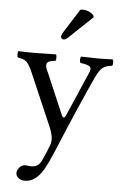

<svg xmlns="http://www.w3.org/2000/svg" viewBox="-60 -715 635 990"><g transform="rotate(5 257.5 -220.5)"><path d="M314.9 -670.9Q320.8 -672.9 329.1 -672.9Q359.9 -672.9 383.8 -649.9L387.2 -639.2L272 -529.8Q252.9 -510.7 242.2 -511.2Q237.3 -511.2 232.7 -515.1Q228 -519 228 -523.9Q228 -533.7 239.3 -551.8ZM204.1 160.2Q163.1 231.9 106.9 231.9Q86.9 231.9 73.5 221.4Q60.1 210.9 60.1 194.8Q60.1 181.6 72.5 166.7Q85 151.9 104 151.9Q108.9 151.9 117.4 153.3Q126 154.8 132.8 154.8Q167 154.8 183.1 126Q207 77.1 222.2 34.2Q234.4 0 208 -60.1L94.7 -323.2Q75.7 -367.7 61.3 -380.9Q46.9 -394 16.1 -397.9Q12.2 -401.9 12.2 -413.8Q12.2 -425.8 16.1 -431.2Q56.2 -429.2 97.2 -429.2Q136.2 -429.2 210 -431.2Q213.9 -426.3 213.9 -414.1Q213.9 -401.9 210 -397.9Q170.9 -395 165.8 -379.6Q160.6 -364.3 177.2 -333L266.1 -125Q278.3 -96.7 290 -124L389.2 -353Q400.4 -377 385.7 -386Q371.1 -395 340.8 -397.9Q335.9 -401.9 335.9 -413.8Q335.9 -425.8 340.8 -431.2Q400.9 -429.2 431.9 -429.2Q462.9 -429.2 502.9 -431.2Q507.8 -426.3 507.8 -414.1Q507.8 -401.9 502.9 -397.9Q468.8 -394 453.4 -380.6Q438 -367.2 421.9 -334Q348.6 -175.8 245.1 74.2Q224.1 124 204.1 160.2Z"/></g></svg>

Font: Linux Libertine O
Style: Regular
Weight: 400
Designer: Philipp H. Poll
Foundry: Philipp H. Poll
Version: Version 5.3.0